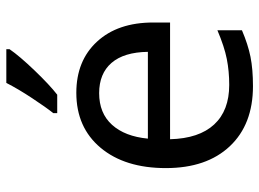

<svg xmlns="http://www.w3.org/2000/svg" viewBox="-126 -680 816 604"><g transform="rotate(-90 282.0 -378.0)"><path d="M313 9.8Q192.4 9.8 123.8 -63.2Q55.2 -136.2 55.2 -264.2Q55.2 -393.1 119.1 -469.5Q183.1 -545.9 292 -545.9Q393.1 -545.9 453.1 -480.7Q513.2 -415.5 513.2 -304.2V-251H146Q148.4 -159.7 192.4 -112.3Q236.3 -64.9 316.9 -64.9Q359.9 -64.9 398.4 -72.5Q437 -80.1 488.8 -102.1V-24.9Q444.3 -5.9 405.3 2Q366.2 9.8 313 9.8ZM291 -474.1Q228 -474.1 191.4 -433.6Q154.8 -393.1 147.9 -320.8H420.9Q419.9 -396 386.2 -435.1Q352.5 -474.1 291 -474.1ZM228 -618.2Q246.6 -641.6 275.1 -684.8Q303.7 -728 323.2 -766.1H429.2V-755.9Q407.7 -724.6 362.3 -677.2Q316.9 -629.9 286.1 -606H228Z"/></g></svg>

Font: NotoPenekeko
Style: Regular
Weight: 400
Designer: Monotype Design team
Foundry: Monotype Imaging Inc.
Version: Version 1.04